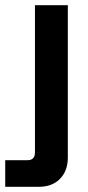

<svg xmlns="http://www.w3.org/2000/svg" viewBox="-74 -516 336 736"><path d="M186 88Q186 139 156 169.5Q126 200 76 200H-54V98H32Q60 98 60 68V-496H186Z"/></svg>

Font: Space Grotesk Variable
Style: Regular
Weight: 400
Designer: Florian Karsten (Space Grotesk), Colophon Foundry (Space Mono)
Foundry: Florian Karsten
Version: Version 1.106